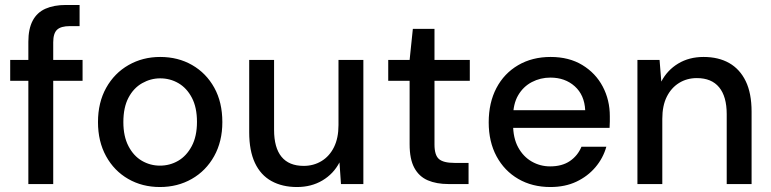

<svg xmlns="http://www.w3.org/2000/svg" viewBox="-20 -740 3101 772"><path d="M94 0V-572Q94 -624 111.5 -657Q129 -690 163 -705Q197 -720 245 -720H300V-635H261Q225 -635 209.5 -620.5Q194 -606 194 -570V0ZM21 -415V-499H312V-415Z M623 12Q552 12 495.5 -20.5Q439 -53 406.5 -112Q374 -171 374 -249Q374 -328 407 -387Q440 -446 497 -478.5Q554 -511 624 -511Q696 -511 752.5 -478.5Q809 -446 841.5 -387.5Q874 -329 874 -249Q874 -171 841 -112Q808 -53 751 -20.5Q694 12 623 12ZM623 -74Q663 -74 696.5 -93.5Q730 -113 751 -152.5Q772 -192 772 -250Q772 -308 751.5 -347Q731 -386 697.5 -405.5Q664 -425 624 -425Q586 -425 551.5 -405.5Q517 -386 496.5 -347Q476 -308 476 -249Q476 -192 496.5 -152.5Q517 -113 550.5 -93.5Q584 -74 623 -74Z M1174 12Q1115 12 1071.5 -12Q1028 -36 1005 -85Q982 -134 982 -208V-499H1082V-218Q1082 -146 1112 -109.5Q1142 -73 1201 -73Q1241 -73 1273 -92.5Q1305 -112 1323 -148.5Q1341 -185 1341 -237V-499H1441V0H1351L1345 -87Q1321 -41 1276.5 -14.5Q1232 12 1174 12Z M1783 0Q1735 0 1700 -15Q1665 -30 1646 -65Q1627 -100 1627 -160V-415H1541V-499H1627L1640 -624H1727V-499H1869V-415H1727V-159Q1727 -116 1745 -100.5Q1763 -85 1807 -85H1864V0Z M2193 12Q2120 12 2064 -20.5Q2008 -53 1976.5 -111.5Q1945 -170 1945 -248Q1945 -327 1976 -386Q2007 -445 2063.5 -478Q2120 -511 2194 -511Q2268 -511 2321.5 -478.5Q2375 -446 2403.5 -392Q2432 -338 2432 -273Q2432 -263 2432 -251.5Q2432 -240 2431 -226H2018V-297H2333Q2330 -358 2291 -393Q2252 -428 2193 -428Q2153 -428 2118.5 -410Q2084 -392 2063.5 -357Q2043 -322 2043 -269V-240Q2043 -185 2063.5 -147.5Q2084 -110 2118 -90.5Q2152 -71 2192 -71Q2240 -71 2271.5 -92.5Q2303 -114 2318 -150H2418Q2405 -104 2374 -67.5Q2343 -31 2297.5 -9.5Q2252 12 2193 12Z M2543 0V-499H2632L2639 -412Q2663 -458 2707 -484.5Q2751 -511 2809 -511Q2869 -511 2912 -486.5Q2955 -462 2978.5 -413.5Q3002 -365 3002 -291V0H2902V-281Q2902 -352 2871.5 -389Q2841 -426 2782 -426Q2742 -426 2710.5 -406.5Q2679 -387 2661 -351Q2643 -315 2643 -262V0Z"/></svg>

Font: DM Sans 20pt Medium
Style: Regular
Weight: 500
Version: Version 4.004;gftools[0.9.30]